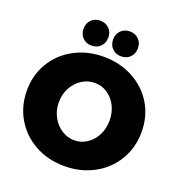

<svg xmlns="http://www.w3.org/2000/svg" viewBox="-161 -1054 1124 1202"><g transform="rotate(20 401.0 -452.5)"><path d="M783 -352Q783 -248 733.5 -164.5Q684 -81 596.5 -33.5Q509 14 401 14Q292 14 205 -33.5Q118 -81 68.5 -164.5Q19 -248 19 -352Q19 -455 68.5 -537.5Q118 -620 205 -667Q292 -714 401 -714Q509 -714 596.5 -667Q684 -620 733.5 -537.5Q783 -455 783 -352ZM232 -351Q232 -298 255.5 -254Q279 -210 318.5 -184.5Q358 -159 404 -159Q449 -159 487.5 -184.5Q526 -210 548 -253.5Q570 -297 570 -351Q570 -404 548 -447.5Q526 -491 488 -516Q450 -541 404 -541Q358 -541 318.5 -516Q279 -491 255.5 -447.5Q232 -404 232 -351ZM385 -836Q385 -800 362 -776.5Q339 -753 302 -753Q266 -753 243 -776.5Q220 -800 220 -836Q220 -872 243 -895.5Q266 -919 302 -919Q339 -919 362 -895.5Q385 -872 385 -836ZM582 -836Q582 -800 559 -776.5Q536 -753 499 -753Q463 -753 440 -776.5Q417 -800 417 -836Q417 -872 440 -895.5Q463 -919 499 -919Q536 -919 559 -895.5Q582 -872 582 -836Z"/></g></svg>

Font: Gontserrat ExtraBold
Style: Regular
Weight: 800
Designer: Julieta Ulanovsky
Foundry: Julieta Ulanovsky
Version: Version 6.001